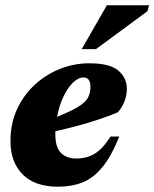

<svg xmlns="http://www.w3.org/2000/svg" viewBox="-20 -690 583 725"><path d="M430.5 -174.5Q400.5 -100 366.5 -58.8Q332.5 -17.5 291.8 -1.2Q251 15 199.5 15Q111.5 15 65.5 -31.5Q19.5 -78 19.5 -157.5Q19.5 -223.5 44.2 -277.2Q69 -331 111.2 -370Q153.5 -409 206.8 -430Q260 -451 317.5 -451Q394.5 -451 426.8 -423.5Q459 -396 459 -354.5Q459 -330 449.8 -306.8Q440.5 -283.5 425 -266Q376.5 -245.5 314.8 -227Q253 -208.5 189 -194.5Q189 -188.5 189 -182.5Q189 -133.5 210.2 -112.5Q231.5 -91.5 267.5 -91.5Q307.5 -91.5 337.5 -109.5Q367.5 -127.5 397.5 -174.5ZM295.5 -397.5Q275.5 -397.5 255.5 -378Q235.5 -358.5 219.5 -325Q203.5 -291.5 195.5 -249Q248 -270 275.2 -286.8Q302.5 -303.5 312 -321Q321.5 -338.5 321.5 -362Q321.5 -397.5 295.5 -397.5ZM288.5 -504.5 383.5 -670H543L536.5 -647.5L342.5 -504.5Z"/></svg>

Font: Newsreader Text ExtraBold
Style: Italic
Weight: 800
Italic angle: -17°
Designer: Hugues Gentile
Foundry: Production Type
Version: Version 1.001